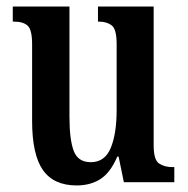

<svg xmlns="http://www.w3.org/2000/svg" viewBox="-20 -556 574 586"><path d="M214 10Q144 10 111 -37Q78 -84 78 -187V-421Q78 -465 64.5 -477.5Q51 -490 23 -490H19V-536H192V-200Q192 -130 205 -95.5Q218 -61 257 -61Q300 -61 318 -104.5Q336 -148 336 -220V-421Q336 -467 321 -478.5Q306 -490 282 -490H279V-536H449V-112Q449 -68 465.5 -57Q482 -46 506 -46H512V0H358L342 -78H338Q317 -29 286.5 -9.5Q256 10 214 10Z"/></svg>

Font: Noto Serif Thai ExtraCondensed SemiBold
Style: Regular
Weight: 600
Width: 2
Designer: Monotype Design Team
Foundry: Monotype Imaging Inc.
Version: Version 2.001; ttfautohint (v1.8.4.7-5d5b)